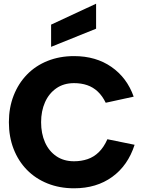

<svg xmlns="http://www.w3.org/2000/svg" viewBox="-20 -1010 783 1037"><path d="M499 -990V-855L256 -757V-877ZM28 -350Q28 -428 53.5 -493.5Q79 -559 125.5 -607Q172 -655 237 -681Q302 -707 380 -707Q498 -707 582 -648.5Q666 -590 702 -488L551 -455Q533 -492 508 -515.5Q483 -539 451 -550Q419 -561 380 -561Q324 -561 284 -533Q244 -505 223 -457.5Q202 -410 202 -350Q202 -289 223 -241.5Q244 -194 284 -166.5Q324 -139 380 -139Q419 -139 453 -150.5Q487 -162 514 -188.5Q541 -215 560 -258L707 -228Q671 -116 586 -54.5Q501 7 380 7Q302 7 237 -19Q172 -45 125.5 -92.5Q79 -140 53.5 -205.5Q28 -271 28 -350Z"/></svg>

Font: Albert Sans Black
Style: Regular
Weight: 900
Designer: Andreas Rasmussen
Foundry: a.Foundry
Version: Version 1.025